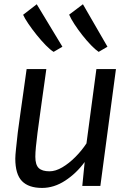

<svg xmlns="http://www.w3.org/2000/svg" viewBox="-20 -886 619 915"><path d="M180.6 9.6Q116.2 9.6 84.6 -23.1Q52.9 -55.9 52.9 -130.3Q52.9 -144.4 56.4 -177.7Q59.8 -211.1 64.8 -255.1Q70.1 -295.3 77.1 -345Q84.1 -394.6 91.8 -448.9Q99.4 -503.2 106.9 -557H200.8Q196.6 -526.5 191.7 -491.3Q186.8 -456.1 181.7 -420.3Q176.7 -384.5 172.2 -351.9Q167.8 -319.2 164.3 -293.7Q160.8 -268.2 158.9 -254.1Q153.8 -213.9 151.1 -185.9Q148.4 -157.9 148.4 -139.1Q148.4 -100.3 164.8 -84.9Q181.1 -69.6 216 -69.6Q244.7 -69.6 277 -88.6Q309.2 -107.6 339.5 -138.2Q369.8 -168.7 392.1 -202.7L439.4 -557H532.6L458.3 0H372.2L383.5 -113.9Q343.9 -59.9 290.6 -25.1Q237.4 9.6 180.6 9.6ZM277.4 -663.4 235.6 -638.8Q219.8 -648.2 198.1 -670.4Q176.4 -692.6 154.4 -720Q132.4 -747.3 114.9 -773.2Q97.4 -799 90.2 -815.6L155.1 -865.7ZM492.1 -663.4 450.2 -638.8Q433.9 -649.8 413.4 -671.1Q392.8 -692.5 372.1 -718.8Q351.4 -745.1 334.7 -770.8Q318.1 -796.4 309.5 -816.2L375.2 -865.7Z"/></svg>

Font: Merriweather Sans Variable Regular
Style: Italic
Weight: 300
Italic angle: -8°
Designer: Eben Sorkin
Foundry: Eben Sorkin
Version: Version 2.001